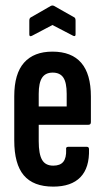

<svg xmlns="http://www.w3.org/2000/svg" viewBox="-20 -688 389 714"><path d="M178 6Q104 6 68.5 -36Q33 -78 33 -166V-330Q33 -414 69.5 -455Q106 -496 175 -496Q246 -496 282 -454.5Q318 -413 318 -329V-234Q318 -224 309 -224H124V-163Q124 -115 136.5 -93.5Q149 -72 178 -72Q204 -72 215.5 -86.5Q227 -101 226 -131Q224 -142 233 -142H303Q311 -142 311 -133Q313 -64 279 -29Q245 6 178 6ZM124 -292H228V-339Q228 -381 215.5 -399.5Q203 -418 176 -418Q149 -418 136.5 -399Q124 -380 124 -339ZM99 -555Q89 -550 89 -560V-611Q89 -620 94 -623L169 -666Q175 -669 181 -666L257 -623Q261 -620 261 -611V-560Q261 -551 252 -555L175 -595Z"/></svg>

Font: Sofia Sans Extra Condensed SemiBold
Style: Regular
Weight: 600
Designer: Botio Nikoltchev, Ani Petrova
Foundry: lettersoup
Version: Version 4.101